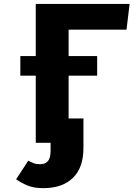

<svg xmlns="http://www.w3.org/2000/svg" viewBox="-20 -731 684 983"><path d="M201.5 232.3Q154.4 232.3 122.1 219.2Q89.7 206.2 62.6 186.7L124.6 91.8Q138.5 99 151.8 104.4Q165.1 109.7 185.6 109.7Q211.3 109.7 225.1 94.1Q239 78.5 239 40.5V0H163.1V-343.6H84.1V-444.1H163.1V-710.8H643.6L627.7 -579H331.3V-444.1H477.4V-343.6H331.3V-124.6H407.2V26.7Q407.2 127.2 353.3 179.7Q299.5 232.3 201.5 232.3Z"/></svg>

Font: FiraCode Nerd Font
Style: Bold
Weight: 700
Designer: Carrois Corporate, Edenspiekermann AG, Nikita Prokopov
Foundry: Carrois Corporate, Edenspiekermann AG, Nikita Prokopov
Version: Version 6.002;Nerd Fonts 2.1.0